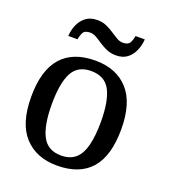

<svg xmlns="http://www.w3.org/2000/svg" viewBox="-136 -843 857 956"><g transform="rotate(20 292.0 -365.0)"><path d="M274 10Q164 10 100.5 -59Q37 -128 37 -269Q37 -409 98 -478Q159 -547 277 -547Q388 -547 451 -478Q514 -409 514 -269Q514 -128 453.5 -59Q393 10 274 10ZM276 -44Q324 -44 352.5 -69.5Q381 -95 393.5 -145.5Q406 -196 406 -269Q406 -380 376.5 -435.5Q347 -491 275 -491Q204 -491 175 -435.5Q146 -380 146 -269Q146 -158 175.5 -101Q205 -44 276 -44ZM362 -606Q335 -606 313 -615.5Q291 -625 272.5 -637.5Q254 -650 237.5 -659.5Q221 -669 205 -669Q176 -669 167.5 -652.5Q159 -636 156 -616H107Q109 -649 121.5 -677Q134 -705 157.5 -722.5Q181 -740 217 -740Q244 -740 265.5 -730.5Q287 -721 305.5 -708.5Q324 -696 340.5 -686.5Q357 -677 373 -677Q401 -677 410 -693.5Q419 -710 422 -730H471Q469 -698 456.5 -669.5Q444 -641 421 -623.5Q398 -606 362 -606Z"/></g></svg>

Font: ET Text
Style: Regular
Weight: 470
Designer: Monotype Design Team
Foundry: Monotype Imaging Inc.
Version: Version 2.009